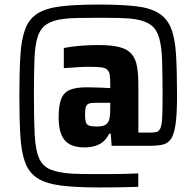

<svg xmlns="http://www.w3.org/2000/svg" viewBox="-20 -716 862 844"><path d="M414.5 108Q313.6 108 248.5 99.7Q183.4 91.4 146.1 68.2Q108.7 44.9 91.5 0.9Q74.4 -43.1 69.7 -115.3Q65.1 -187.6 65.1 -294Q65.1 -401.4 69.7 -473.4Q74.4 -545.4 91.5 -589.9Q108.7 -634.4 146.1 -657.4Q183.4 -680.4 248.5 -688.2Q313.6 -696 414.5 -696Q514.1 -696 578 -688.5Q642 -681 678.8 -657.4Q715.6 -633.9 732.7 -589.9Q749.8 -545.9 754 -473.9Q758.2 -401.9 758.2 -294Q758.2 -214.3 751.7 -169.5Q745.2 -124.7 731.3 -104.8Q717.3 -84.9 693.7 -79.9Q670.2 -75 635.5 -75H470.8L466.8 -128.3H459.9Q447.5 -103.6 430.8 -91Q414.1 -78.4 394.1 -73.2Q374 -68 350.8 -68Q311.9 -68 286.7 -81.6Q261.5 -95.2 249.7 -124.3Q237.8 -153.5 237.8 -200.2Q237.8 -252.5 249 -281Q260.1 -309.5 286.8 -320.8Q313.4 -332.2 360.7 -332.2Q372 -332.2 388.9 -331.7Q405.8 -331.2 426.3 -330.7Q446.7 -330.2 464.7 -328.6V-348.6Q464.7 -373.9 461.9 -388.7Q459.1 -403.4 450.2 -410.7Q441.3 -418.1 423 -420.2Q404.8 -422.3 372.8 -422.3Q364.1 -422.3 351.3 -422.1Q338.6 -421.8 324 -420.7Q309.4 -419.6 292.9 -418.6Q276.3 -417.6 260.5 -416.6V-505Q296.7 -512 335.2 -515Q373.7 -518 411.9 -518Q471.2 -518 506.4 -508.6Q541.6 -499.1 559.2 -477.7Q576.8 -456.3 582.5 -422.9Q588.2 -389.5 588.2 -341.7V-133.1H642.5Q659.1 -133.1 669.5 -136.4Q679.8 -139.7 685.7 -153.8Q691.5 -167.9 693.1 -201.3Q694.6 -234.6 694.6 -294Q694.6 -387.6 692.6 -449.2Q690.6 -510.8 679.9 -548.5Q669.2 -586.2 644.6 -605.1Q619.9 -623.9 575.6 -631.5Q551.2 -635.6 510.6 -636.7Q470.1 -637.8 411.1 -637.8Q358.3 -637.8 320 -637Q281.6 -636.2 258.3 -632.6Q211.3 -627.1 184.3 -608.8Q157.2 -590.5 145.4 -553.6Q133.6 -516.8 131.4 -454.1Q129.1 -391.4 129.1 -294Q129.1 -188.9 132.6 -123Q136.1 -57 151.4 -21.3Q166.6 14.4 202.1 29.2Q237.6 44.1 300.6 47.6Q318.5 48.6 346.6 48.9Q374.8 49.2 412.1 49.2Q437.8 49.2 464.5 49.2Q491.2 49.2 514.7 48.7Q538.3 48.2 557.3 47.4Q576.3 46.6 587.8 46.2V105.4Q575.5 105.4 559.8 105.9Q544.1 106.4 523.7 106.9Q503.2 107.4 476.3 107.7Q449.3 108 414.5 108ZM404.4 -159.8Q432.1 -159.8 444.6 -167.8Q457 -175.9 460.8 -193.3Q464.7 -210.8 464.7 -239V-264.2H398.3Q378.7 -264.2 369.1 -259.8Q359.6 -255.4 356.7 -244.1Q353.9 -232.7 353.9 -210.6Q353.9 -190.8 357.1 -179.7Q360.3 -168.5 371.3 -164.1Q382.3 -159.8 404.4 -159.8Z"/></svg>

Font: Saira Thin SemiCondensed
Style: Regular
Weight: 100
Width: 4
Version: Version 1.101